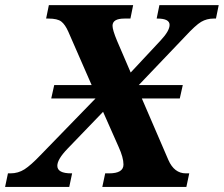

<svg xmlns="http://www.w3.org/2000/svg" viewBox="-62 -734 879 754"><path d="M786.1 -661.1H776.9Q750 -661.1 728 -648.2Q706.1 -635.3 664.1 -589.8L482.9 -399.9H655.8L644 -347.2H495.1L599.1 -106Q622.1 -53.2 668 -53.2H681.2L669.9 0H339.8L351.1 -53.2H366.2Q422.9 -53.2 422.9 -87.9Q422.9 -115.2 403.8 -157.2L342.8 -294.9L203.1 -149.9Q163.1 -108.4 163.1 -83Q163.1 -53.2 217.8 -53.2H221.2L210 0H-42L-30.8 -53.2H-21Q9.3 -53.2 34.2 -69.1Q59.1 -85 97.2 -125L313 -347.2H139.2L150.9 -399.9H297.9L206.1 -609.9Q193.8 -637.7 178.7 -649.4Q163.6 -661.1 127.9 -661.1H119.1L129.9 -713.9H460.9L450.2 -661.1H426.8Q379.9 -661.1 379.9 -632.8Q379.9 -616.2 397.9 -573.2L451.2 -449.2L568.8 -575.2Q604 -612.8 604 -636.2Q604 -661.1 556.2 -661.1H553.2L564 -713.9H796.9Z"/></svg>

Font: Droid Serif
Style: Bold Italic
Weight: 700
Italic angle: -12°
Designer: Monotype Design team
Foundry: Monotype Imaging Inc.
Version: Version 1.03